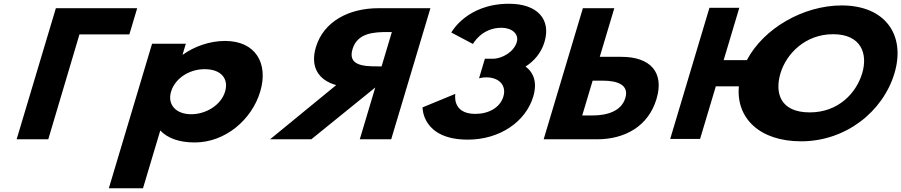

<svg xmlns="http://www.w3.org/2000/svg" viewBox="-20 -747 4821 1027"><path d="M405 -562.9 238.2 -1.9H69L278.8 -703.1H713.8L671.9 -562.9Z M1371.9 -257C1416.8 -407 1348 -528 1183.9 -528C1099.2 -528 1017.3 -497 958.8 -455H956.6L973.9 -513H793.4L562.2 260H744.9L837.3 -49C875.9 -8 938 15 1021.5 15C1185.5 15 1327 -107 1371.9 -257ZM1183.9 -257C1162.7 -186 1083.6 -136 1002.5 -136C922.6 -136 873.9 -186 895.1 -257C916.1 -327 991.1 -377 1074.6 -377C1161.7 -377 1204.8 -327 1183.9 -257Z M2282.3 -703.1 2072.5 -1.9H1904.4L1987.3 -279L1645.2 -1.9H1424.6L1778.2 -291.7C1682.4 -318.9 1638.3 -389.5 1669.8 -494.9C1711 -632.6 1846.7 -703.1 2004.1 -703.1ZM2021.1 -392 2076 -575.6H2053.4C1980.3 -575.6 1891.6 -571.4 1865.5 -483.8C1839.3 -396.3 1925.4 -392 1998.4 -392Z M2509.9 -511.8C2509.9 -511.8 2555.3 -598.5 2662.3 -598.5C2716.8 -598.5 2757.5 -566.2 2744.1 -521.2C2728.8 -470.2 2667.2 -432.8 2615.8 -432.8H2573.6L2542.4 -328.2C2542.4 -328.2 2560.3 -333.3 2580.9 -333.3C2648.8 -333.3 2690.6 -290.8 2672.5 -230.5C2654.7 -171 2593.4 -137.8 2522.4 -137.8C2394.9 -137.8 2415.6 -244.9 2415.6 -244.9L2240.2 -172.7C2240.2 -172.7 2236.2 -0.1 2482.3 -0.1C2653.8 -0.1 2792.2 -96.2 2832.3 -230.5C2854.5 -304.4 2835.6 -358 2791.1 -391.1C2838.3 -420.9 2875.3 -465.1 2892.6 -522.9C2928.2 -641.9 2856.7 -726.9 2702.7 -726.9C2475.7 -726.9 2394 -573 2394 -573Z M2888 -1.9 3097.8 -703.1H3265.9L3188.1 -443H3304.4C3456.2 -443 3534.9 -362.3 3491.7 -217.8C3448.2 -72.4 3324.2 -1.9 3172.4 -1.9ZM3150 -315.5 3094.3 -129.4H3148.8C3224.9 -129.4 3303.3 -150.6 3324.9 -222.9C3346.3 -294.3 3280.6 -315.5 3204.5 -315.5Z M3808.9 -285.2H3932.2C3916.5 -115.1 4043.3 8.9 4265 8.9C4504.3 8.9 4703.1 -150.1 4764.4 -354.9C4825.7 -559.8 4714.9 -717.9 4482.4 -717.9C4276.5 -717.9 4064.3 -595 3975 -425.5H3850.8L3934.5 -705.1H3774.7L3564.9 -3.9H3724.7ZM4154.7 -354.9C4186 -459.5 4287.2 -564 4436.3 -564C4586.5 -564 4623.1 -459.5 4591.8 -354.9C4560.6 -250.4 4465.5 -145.8 4311.3 -145.8C4152.9 -145.8 4123.5 -250.4 4154.7 -354.9Z"/></svg>

Font: Hussar
Style: BdSuprExtOblThree
Weight: 700
Foundry: Cannot Into Space Fonts
Version: Version 2.00